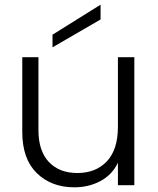

<svg xmlns="http://www.w3.org/2000/svg" viewBox="-20 -790 673 819"><path d="M553 -546V0H483V-96Q459 -45 409 -18Q359 9 297 9Q199 9 137 -51.5Q75 -112 75 -227V-546H144V-235Q144 -146 188.5 -99Q233 -52 310 -52Q389 -52 436 -102Q483 -152 483 -249V-546ZM409 -707 204 -588V-642L409 -770Z"/></svg>

Font: Poppins-Tabular Light
Style: Regular
Weight: 300
Designer: Ninad Kale (Devanagari), Jonny Pinhorn (Latin)
Foundry: Indian Type Foundry
Version: Version 4.004